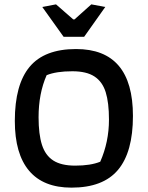

<svg xmlns="http://www.w3.org/2000/svg" viewBox="-20 -853 678 881"><path d="M174 -821 237 -833 316 -764H322L399 -833L463 -821L366 -684H272ZM48 -298Q48 -465 116 -546.5Q184 -628 329 -628Q590 -628 590 -321Q590 -155 521.5 -73.5Q453 8 308 8Q179 8 113.5 -69.5Q48 -147 48 -298ZM440 -111Q480 -202 480 -304Q480 -382 465 -430Q450 -478 413.5 -502Q377 -526 312 -526Q238 -526 194 -508Q157 -424 157 -315Q157 -237 172.5 -188.5Q188 -140 224.5 -116.5Q261 -93 325 -93Q396 -93 440 -111Z"/></svg>

Font: Athiti SemiBold
Style: Regular
Weight: 600
Designer: CadsonDemak Team
Foundry: CadsonDemak
Version: Version 1.033